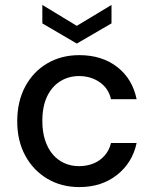

<svg xmlns="http://www.w3.org/2000/svg" viewBox="-20 -748 625 780"><path d="M302 12Q229 12 172 -22Q115 -56 82.5 -116Q50 -176 50 -255Q50 -336 82.5 -396.5Q115 -457 172 -490.5Q229 -524 302 -524Q394 -524 456 -476Q518 -428 535 -345H431Q421 -389 385 -414Q349 -439 301 -439Q259 -439 225 -418Q191 -397 171.5 -356.5Q152 -316 152 -256Q152 -212 163.5 -177.5Q175 -143 195 -120Q215 -97 242 -85Q269 -73 301 -73Q333 -73 360 -84Q387 -95 405.5 -116.5Q424 -138 431 -167H535Q518 -87 455.5 -37.5Q393 12 302 12ZM292 -571 152 -653V-728L292 -643L433 -728V-653Z"/></svg>

Font: DM Sans 12pt Medium
Style: Regular
Weight: 500
Version: Version 4.004;gftools[0.9.30]